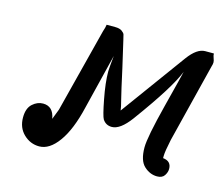

<svg xmlns="http://www.w3.org/2000/svg" viewBox="-71 -522 720 619"><g transform="rotate(15 289.0 -212.5)"><path d="M30.8 -71.8Q30.8 -102.5 46.9 -117.2Q63 -131.8 82 -131.8Q116.2 -131.8 123 -91.8L136.2 -126L208 -407.2L211.9 -419.9L213.9 -430.2H242.2Q257.3 -430.2 265.1 -424.6Q272.9 -418.9 274.4 -414.1Q275.9 -409.2 278.8 -396Q290 -349.1 299.1 -308.1Q308.1 -267.1 312.5 -247.6Q316.9 -228 321 -211.9Q325.2 -195.8 326.7 -188.5Q328.1 -181.2 329.1 -174.8L486.8 -391.1Q515.6 -430.2 543 -430.2H571.8Q571.8 -423.3 575 -415.3Q578.1 -407.2 578.1 -401.9Q578.1 -396 575.2 -387.2L509.8 -125Q501 -84 501 -68.8V-62Q528.8 -59.1 528.8 -33.2Q528.8 -22 521.5 -11Q514.2 0 497.1 0Q473.1 0 453.6 -18.1Q434.1 -36.1 434.1 -80.1Q434.1 -114.3 462.6 -226.1Q491.2 -337.9 493.2 -348.1Q471.2 -291 376 -161.1Q342.8 -116.2 314.9 -116.2Q294.9 -116.2 284.2 -132.8Q278.3 -142.6 268.1 -195.8Q257.8 -249 257.8 -286.1Q257.8 -297.4 262.2 -338.9Q261.2 -335.9 216.8 -154.8Q198.7 -77.6 168.9 -36.4Q139.2 4.9 105 4.9Q75.2 4.9 53 -16.4Q30.8 -37.6 30.8 -71.8Z"/></g></svg>

Font: CMU Typewriter Text
Style: Italic
Weight: 500
Italic angle: -14.04°
Version: Version 0.7.0